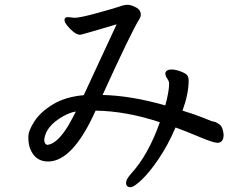

<svg xmlns="http://www.w3.org/2000/svg" viewBox="-20 -735 1040 807"><path d="M178.2 -126Q219.2 -128.9 267.1 -207Q287.1 -242.2 298.8 -266.1Q274.9 -263.2 243.2 -245.1Q172.9 -205.1 166 -148.9Q166 -136.2 170.9 -131.1Q175.8 -126 178.2 -126ZM528.8 51.8Q509.8 51.8 509.8 33.2Q509.8 19 530.8 -4.9Q603 -83 651.9 -221.2Q511.2 -268.1 381.8 -270Q286.1 -56.2 182.1 -56.2Q127 -56.2 106 -111.8Q99.1 -131.8 99.1 -158.9Q99.1 -186 125 -225.6Q150.9 -265.1 202.9 -296.6Q254.9 -328.1 332 -335L470.2 -632.8Q323.2 -588.9 316.9 -588.9Q304.2 -588.9 289.1 -600.8Q273.9 -612.8 262.5 -627.4Q251 -642.1 251 -650.9Q251 -663.1 266.1 -663.1L293 -660.2Q316.9 -660.2 392.3 -681.2Q467.8 -702.1 485.4 -708.5Q502.9 -714.8 517.1 -714.8Q529.8 -714.8 550.8 -704.3Q571.8 -693.8 571.8 -672.9Q571.8 -665 565.9 -654.8Q535.2 -607.9 411.1 -335.9Q530.8 -333 674.8 -292Q690.9 -351.1 690.9 -383.8Q690.9 -393.1 682.9 -404.5Q674.8 -416 674.8 -428.2Q679.2 -442.9 700.2 -442.9Q716.8 -442.9 737.3 -435.5Q757.8 -428.2 765.4 -420.2Q772.9 -412.1 772.9 -396Q772.9 -340.8 747.1 -270Q796.9 -254.9 831.5 -241Q866.2 -227.1 870.1 -225.6Q874 -224.1 881.1 -223.1Q888.2 -222.2 902.6 -211.7Q917 -201.2 919.9 -168.9Q919.9 -134.8 893.1 -134.8Q877 -134.8 815.9 -160.4Q754.9 -186 717.8 -199.2Q687 -127 648.4 -69.6Q609.9 -12.2 576.4 19.8Q543 51.8 528.8 51.8Z"/></svg>

Font: LXGW WenKai Mono GB Screen
Style: Regular
Weight: 400
Monospace: yes
Designer: LXGW / Fontworks Inc.
Foundry: LXGW / Fontworks Inc.
Version: Version 1.510;January 18,2025